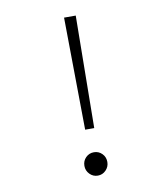

<svg xmlns="http://www.w3.org/2000/svg" viewBox="-82 -797 765 874"><g transform="rotate(-10 300.0 -359.5)"><path d="M279 -208 273 -727H327L321 -208ZM300 8Q278 8 262.5 -8Q247 -24 247 -46Q247 -69 262.5 -84.5Q278 -100 300 -100Q322 -100 337.5 -84.5Q353 -69 353 -46Q353 -24 337.5 -8Q322 8 300 8Z"/></g></svg>

Font: Red Hat Mono
Style: Regular
Weight: 300
Monospace: yes
Designer: Pentagram, MCKL
Foundry: Pentagram, MCKL
Version: Version 1.023